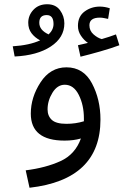

<svg xmlns="http://www.w3.org/2000/svg" viewBox="-20 -654 637 904"><path d="M453 -91Q453 -186 413 -261.5Q373 -337 293 -337Q217 -337 171 -266.5Q125 -196 125 -119Q125 8 284 8Q327 8 361 -2Q334 73 265 104.5Q196 136 101 148L119 230Q453 192 453 -91ZM204 -139Q204 -180 227 -217.5Q250 -255 285 -255Q327 -255 351 -207Q375 -159 375 -97Q375 -89 375 -83Q336 -71 293 -71Q244 -71 224 -89.5Q204 -108 204 -139ZM542 -441 526 -492Q497 -481 459 -470Q440 -475 420.5 -492Q401 -509 401 -535Q401 -571 450 -571Q460 -571 469.5 -569Q479 -567 489 -565L497 -615Q473 -623 450 -623Q410 -623 378.5 -600Q347 -577 347 -532Q347 -507 361 -486Q375 -465 394 -452Q384 -450 373 -447Q362 -444 347 -441L359 -387Q400 -397 452.5 -412Q505 -427 542 -441ZM283 -544Q283 -578 262.5 -606Q242 -634 202 -634Q162 -634 137.5 -608Q113 -582 113 -547Q113 -518 128.5 -497.5Q144 -477 169 -464Q119 -441 40 -436L49 -388Q155 -393 219 -435Q283 -477 283 -544ZM165 -547Q165 -583 200 -583Q232 -583 232 -541Q232 -514 209 -492Q165 -512 165 -547Z"/></svg>

Font: Noto Sans Arabic
Style: Regular
Weight: 400
Designer: Nadine Chahine - Monotype Design Team
Foundry: Monotype Imaging Inc.
Version: Version 1.902